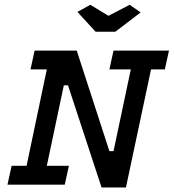

<svg xmlns="http://www.w3.org/2000/svg" viewBox="-20 -784 737 815"><path d="M127 -569.3H305.7L444.3 -142.6H461.9L535.2 -489.3H444.3L461.9 -569.3H697.3L679.7 -489.3H621.1L514.6 11.7H411.1L268.6 -421.9H251L178.7 -80.1H272.5L254.9 0H11.7L29.3 -80.1H92.8L178.7 -489.3H109.4ZM469.7 -649.4H385.7L308.6 -733.4L363.3 -763.7L440.4 -716.8L530.3 -763.7L577.1 -731.4Z"/></svg>

Font: Thabit-Bold-Oblique
Style: Bold Oblique
Weight: 700
Designer: Regenerated by Nadim Shaikli
Foundry: MAK Alagha
Version: 0.01